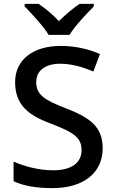

<svg xmlns="http://www.w3.org/2000/svg" viewBox="-20 -961 594 991"><path d="M464 -941H391C356 -918 320 -887 284 -852C251 -887 214 -918 179 -941H107V-928C144 -890 204 -826 231 -781H339C365 -826 427 -890 464 -928ZM510 -196C510 -308 442 -355 320 -402C206 -446 167 -473 167 -538C167 -593 209 -632 291 -632C351 -632 410 -614 462 -592L496 -682C441 -706 374 -724 293 -724C154 -724 58 -655 58 -537C58 -424 121 -368 240 -324C363 -277 401 -250 401 -186C401 -122 351 -82 254 -82C180 -82 103 -103 50 -127V-26C99 -2 167 10 250 10C413 10 510 -70 510 -196Z"/></svg>

Font: Noto Sans Cherokee Medium
Style: Regular
Weight: 500
Designer: Monotype Design Team
Foundry: Monotype Imaging Inc.
Version: Version 2.001